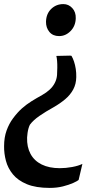

<svg xmlns="http://www.w3.org/2000/svg" viewBox="-26 -769 507 939"><path d="M323.5 -496Q330.5 -484.5 336 -468Q341.5 -451.5 344.5 -432Q347.5 -412.5 347 -392Q346.5 -358 332 -331.2Q317.5 -304.5 292.5 -283.5Q267.5 -262.5 236 -244.5Q197 -223 167 -202.2Q137 -181.5 120.5 -159.5Q116.5 -152 113.5 -141.5Q110.5 -131 108.8 -119.2Q107 -107.5 106.5 -96.5Q105 -50.5 123.2 -16.5Q141.5 17.5 178 35.5Q214.5 53.5 266.5 53.5Q295.5 53.5 326.8 47.8Q358 42 377 32.5L358.5 111Q352.5 116.5 332 125.8Q311.5 135 282 142.5Q252.5 150 217.5 150Q149.5 150 105.5 131.8Q61.5 113.5 37 83.5Q12.5 53.5 3 17.5Q-6.5 -18.5 -6 -54Q-6 -97 6.2 -130.8Q18.5 -164.5 37.5 -190Q59 -219 81.2 -238.8Q103.5 -258.5 128 -273.8Q152.5 -289 180.5 -304.5Q201 -316 217 -330.8Q233 -345.5 242.2 -363.8Q251.5 -382 253 -402.5Q254 -420 254.2 -438Q254.5 -456 253.2 -471.2Q252 -486.5 249.5 -495.5L317 -497ZM344.5 -679.5Q343.5 -642 319.2 -617.2Q295 -592.5 263 -592.5Q232.5 -592.5 215.5 -613Q198.5 -633.5 199 -663Q200 -701.5 224.2 -725.2Q248.5 -749 284 -749Q309.5 -749 327.5 -729.5Q345.5 -710 344.5 -679.5Z"/></svg>

Font: Merriweather 36pt
Style: Bold Italic
Weight: 700
Italic angle: -7.8°
Version: Version 2.101